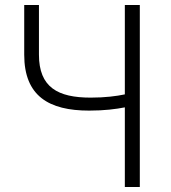

<svg xmlns="http://www.w3.org/2000/svg" viewBox="-20 -749 686 769"><path d="M480 0H540V-729H480V-371C447 -364 401 -358 343 -358C212 -358 136 -399 136 -530V-729H77V-530C77 -364 176 -306 337 -306C398 -306 444 -312 480 -319Z"/></svg>

Font: Noto Sans HK Light
Style: Regular
Weight: 300
Designer: Ryoko NISHIZUKA 西塚涼子 (kana, bopomofo & ideographs); Paul D. Hunt (Latin, Greek & Cyrillic); Sandoll Communications 산돌커뮤니
Foundry: Adobe
Version: Version 2.004;hotconv 1.0.118;makeotfexe 2.5.65603